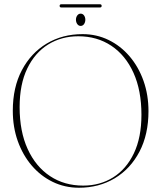

<svg xmlns="http://www.w3.org/2000/svg" viewBox="-20 -870 756 900"><path d="M367 -710Q433 -710 489.2 -682.5Q545.5 -655 587.5 -605.8Q629.5 -556.5 652.8 -490.8Q676 -425 676 -349Q676 -240 633.8 -159.2Q591.5 -78.5 517.8 -34.2Q444 10 350 10Q283.5 10 227 -17.5Q170.5 -45 128.5 -94.2Q86.5 -143.5 63.2 -209Q40 -274.5 40 -351Q40 -460.5 82.5 -541Q125 -621.5 198.8 -665.8Q272.5 -710 367 -710ZM643 -332Q643 -446 605.8 -528.5Q568.5 -611 501.8 -655.5Q435 -700 347 -700Q268 -700 205.8 -661.5Q143.5 -623 107.8 -549Q72 -475 72 -368Q72 -253.5 109.8 -171.2Q147.5 -89 214.5 -44.5Q281.5 0 370 0Q448.5 0 510.2 -38.5Q572 -77 607.5 -151.2Q643 -225.5 643 -332ZM358 -748.5Q348.5 -748.5 342.2 -757.2Q336 -766 336 -777.5Q336 -789 342.2 -797.5Q348.5 -806 358 -806Q368 -806 374 -797.5Q380 -789 380 -777.5Q380 -766 374 -757.2Q368 -748.5 358 -748.5ZM259.5 -842.5Q259.5 -850 267.5 -850H448.5Q456.5 -850 456.5 -842.5Q456.5 -835 448.5 -835H267.5Q259.5 -835 259.5 -842.5Z"/></svg>

Font: Fraunces 144pt S000 Thin
Style: Regular
Weight: 100
Version: Version 1.000; ttfautohint (v1.8.3)